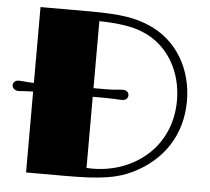

<svg xmlns="http://www.w3.org/2000/svg" viewBox="-51 -745 872 799"><g transform="rotate(5 384.5 -345.5)"><path d="M86.4 0H251.5C399.9 0 465.3 -10.7 531.2 -42.5C653.3 -103 727.5 -211.4 727.5 -354.5C727.5 -486.8 661.1 -604 543 -654.3C484.4 -679.7 426.3 -690.9 289.6 -690.9H86.4V-374C70.3 -374 63 -375.5 46.9 -376.5C36.1 -377.4 29.3 -377.9 21.5 -377.9C10.3 -377.9 -1 -370.1 -1 -356.9C-1 -345.2 11.2 -334 26.9 -335L57.1 -336.9C66.4 -336.9 76.7 -337.4 86.4 -337.9ZM335.4 -40.5V-337.9H381.3C395 -337.9 410.6 -337.4 424.8 -336.9L455.1 -335.4C473.1 -334.5 482.9 -344.2 482.9 -356.9C482.9 -370.1 472.2 -377.9 458.5 -377.9C451.2 -377.9 442.4 -377 434.6 -376.5C421.9 -374.5 399.9 -374 384.3 -374H335.4V-653.8C419.9 -652.3 476.6 -642.6 519.5 -624.5C626.5 -580.6 686 -472.2 686 -353.5C686 -155.8 530.8 -40 360.8 -40C355 -40 345.7 -40 335.4 -40.5Z"/></g></svg>

Font: Limelight
Style: Regular
Weight: 400
Designer: Nicole Fally
Foundry: Nicole Fally
Version: Version 1.002